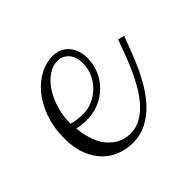

<svg xmlns="http://www.w3.org/2000/svg" viewBox="-94 -437 532 532"><g transform="rotate(-45 172.5 -171.0)"><path d="M152.8 -6.8Q127.9 -6.8 105 -15.6Q82 -24.4 64.7 -42.2Q47.4 -60.1 37.1 -86.9Q26.9 -113.8 26.9 -149.9Q26.9 -193.8 39.6 -228.3Q52.2 -262.7 72 -286.4Q91.8 -310.1 116.2 -322.5Q140.6 -335 164.1 -335Q194.3 -335 212.2 -314.9Q230 -294.9 230 -263.2Q230 -235.8 219.7 -213.6Q209.5 -191.4 192.6 -175.5Q175.8 -159.7 154.1 -150.9Q132.3 -142.1 108.9 -142.1Q97.7 -142.1 87.6 -143.3Q77.6 -144.5 69.8 -146Q72.8 -115.7 81.5 -93.8Q90.3 -71.8 103.5 -57.6Q116.7 -43.5 133.1 -36.6Q149.4 -29.8 167 -29.8Q189 -29.8 207.5 -40.5Q226.1 -51.3 241.7 -68.6Q257.3 -85.9 270.3 -108.4Q283.2 -130.9 293.5 -154.1Q303.7 -177.2 311.8 -199.5Q319.8 -221.7 326.2 -238.8L345.2 -233.9Q338.9 -217.8 330.3 -194.8Q321.8 -171.9 310.5 -146.7Q299.3 -121.6 284.2 -96.4Q269 -71.3 250 -51.5Q231 -31.7 206.8 -19.3Q182.6 -6.8 152.8 -6.8ZM165 -315.9Q147 -315.9 129.6 -304.4Q112.3 -293 98.6 -272.9Q85 -252.9 76.4 -225.6Q67.9 -198.2 67.9 -167Q74.2 -164.6 85.7 -162.8Q97.2 -161.1 113.8 -161.1Q131.3 -161.1 148.7 -168.7Q166 -176.3 179.9 -189.7Q193.8 -203.1 202.4 -221.7Q210.9 -240.2 210.9 -262.2Q210.9 -272.9 208 -282.7Q205.1 -292.5 199.2 -299.8Q193.4 -307.1 184.8 -311.5Q176.3 -315.9 165 -315.9Z"/></g></svg>

Font: Clicker Script
Style: Regular
Weight: 400
Designer: Astigmatic (AOETI)
Foundry: Astigmatic (AOETI)
Version: Version 1.000